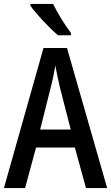

<svg xmlns="http://www.w3.org/2000/svg" viewBox="-20 -960 567 980"><path d="M251 -940H135V-931C162 -891 235 -814 276 -780H342V-792C314 -828 272 -895 251 -940ZM419 0H527L322 -715H202L0 0H108L164 -207H362ZM286 -513 341 -299H185L239 -514C248 -548 257 -591 262 -626C268 -594 278 -548 286 -513Z"/></svg>

Font: Noto Sans Armenian Condensed Medium
Style: Regular
Weight: 500
Width: 3
Designer: Monotype Design Team
Foundry: Monotype Imaging Inc.
Version: Version 2.008